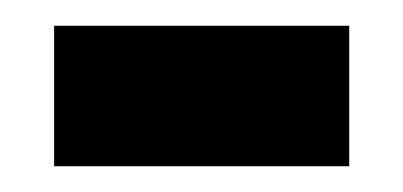

<svg xmlns="http://www.w3.org/2000/svg" viewBox="-20 -347 313 149"><path d="M22 -218V-327H251V-218Z"/></svg>

Font: Noto Serif Lao Condensed ExtraBold
Style: Regular
Weight: 800
Width: 3
Designer: Monotype Design Team
Foundry: Monotype Imaging Inc.
Version: Version 2.003; ttfautohint (v1.8.4.7-5d5b)